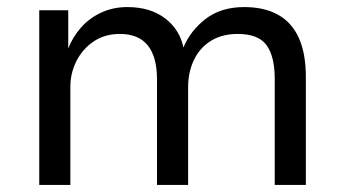

<svg xmlns="http://www.w3.org/2000/svg" viewBox="-20 -523 975 543"><path d="M91 0V-494H173V-386Q186 -419 209.5 -445.5Q233 -472 266.5 -487.5Q300 -503 340 -503Q405 -503 447 -471Q489 -439 499 -387H498Q518 -436 561.5 -469.5Q605 -503 671 -503Q727 -503 766 -481.5Q805 -460 825 -416Q845 -372 845 -305V0H757V-299Q757 -363 734 -395Q711 -427 652 -427Q608 -427 576.5 -407.5Q545 -388 528.5 -353.5Q512 -319 512 -276V0H424V-299Q424 -362 398 -394.5Q372 -427 319 -427Q276 -427 244.5 -405.5Q213 -384 196 -350Q179 -316 179 -278V0Z"/></svg>

Font: Nunito Sans 8pt
Style: Regular
Weight: 400
Version: Version 3.101;gftools[0.9.27]